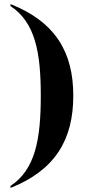

<svg xmlns="http://www.w3.org/2000/svg" viewBox="-20 -792 440 951"><path d="M32 129V139C255 50 343 -102 343 -318C343 -533 255 -683 32 -772V-762C156 -680 182 -529 182 -318C182 -105 156 47 32 129Z"/></svg>

Font: Noto Serif Display
Style: Bold
Weight: 700
Designer: Monotype Design Team
Foundry: Monotype Imaging Inc.
Version: Version 2.009